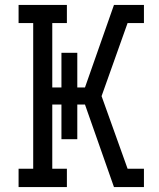

<svg xmlns="http://www.w3.org/2000/svg" viewBox="-20 -755 640 775"><path d="M55 0V-74H114V-662H55V-735H250V-662H191V-402H228V-542H292V-402H323L440 -735H561V-662H495L390 -367L495 -74H561V0H440L323 -333H292V-193H228V-333H191V-74H250V0Z"/></svg>

Font: Iosevka HT Extended
Style: Regular
Weight: 400
Width: 7
Monospace: yes
Designer: Belleve Invis
Foundry: Belleve Invis
Version: Version 32.3.0; ttfautohint (v1.8.4)